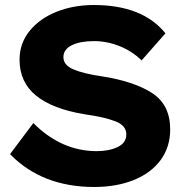

<svg xmlns="http://www.w3.org/2000/svg" viewBox="-20 -736 726 766"><path d="M20 -121 113 -245Q225 -133 366 -133Q415 -133 449.5 -149.5Q484 -166 484 -200Q484 -235 440.5 -252Q397 -269 318 -280Q190 -301 124 -354.5Q58 -408 58 -498Q58 -563 98 -612.5Q138 -662 205.5 -689Q273 -716 354 -716Q549 -716 640 -603L545 -495Q507 -532 457 -552Q407 -572 355 -572Q300 -572 266.5 -555.5Q233 -539 233 -508Q233 -476 273.5 -459Q314 -442 383 -432Q514 -412 586.5 -365Q659 -318 659 -220Q659 -149 620.5 -97Q582 -45 513 -17.5Q444 10 356 10Q148 10 20 -121Z"/></svg>

Font: Lexend Exa HM Xlight
Style: Bold
Weight: 700
Designer: Bonnie Shaver-Troup, Thomas Jockin, Octavio Pardo
Foundry: Lexend
Version: Version 1.091